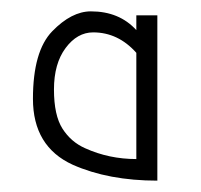

<svg xmlns="http://www.w3.org/2000/svg" viewBox="-20 -719 353 338"><path d="M220 -692H257V-401Q171 -401 108 -429Q38 -461 38 -545Q38 -629 72 -664Q106 -699 140 -699Q190 -699 220 -666ZM130 -458Q172 -439 220 -439V-626Q188 -662 144 -662Q116 -662 95.5 -634.5Q75 -607 75 -561.5Q75 -516 90 -492.5Q105 -469 130 -458Z"/></svg>

Font: Bubbler One
Style: Regular
Weight: 400
Designer: Brenda Gallo (gbrenda1987@gmail.com)
Foundry: Brenda Gallo
Version: Version 1.003